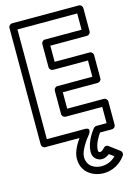

<svg xmlns="http://www.w3.org/2000/svg" viewBox="-163 -930 907 1310"><g transform="rotate(-15 290.0 -275.0)"><path d="M507 -800V-685H248C232.9 -685 223 -670.7 223 -660V-496C223 -480.9 237.3 -471 248 -471H495V-356H248C232.9 -356 223 -341.7 223 -331V-165C223 -149.9 237.3 -140 248 -140H507V-25H435C427.6 -25 420.3 -21.1 416.1 -16.4C414.3 -14.2 351 58 351 140C351 180 383.6 204 413 204C437.6 204 456.2 191.6 467 182.5L500.1 207.3C481 226.3 448.3 250 399 250C354 250 298 226 298 158C298 116.1 342.5 51.7 372.2 16C372.2 16 402.7 -25 353 -25H85V-800ZM557 -825C557 -835.7 547.1 -850 532 -850H60C49.3 -850 35 -840.1 35 -825V0C35 10.7 44.9 25 60 25H302.2C277.3 60.3 248 109.5 248 158C248 264 340 300 399 300C504.6 300 555.1 219.5 557.4 215.9C563.2 205.8 561.7 191 551 183L479 129C466.9 119.9 452.5 123.3 444 134C441.4 137.7 427.4 154 413 154C408.4 154 401 150 401 140C401 96.3 431.4 46.6 447.3 25H532C542.7 25 557 15.1 557 0V-165C557 -175.7 547.1 -190 532 -190H273V-306H520C530.7 -306 545 -315.9 545 -331V-496C545 -506.7 535.1 -521 520 -521H273V-635H532C542.7 -635 557 -644.9 557 -660Z"/></g></svg>

Font: Hussar Techniczny
Style: Bold 
Weight: 700
Foundry: Cannot Into Space Fonts
Version: Version 0.77